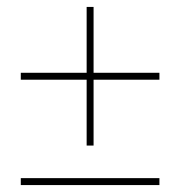

<svg xmlns="http://www.w3.org/2000/svg" viewBox="-20 -589 520 554"><path d="M440 -379H250V-569H230V-379H40V-359H230V-169H250V-359H440ZM40 -75V-55H440V-75Z"/></svg>

Font: Argentum Sans Thin
Style: Regular
Weight: 250
Designer: Julieta Ulanovsky
Foundry: Julieta Ulanovsky
Version: Version 5.001;February 15, 2019;FontCreator 11.5.0.2425 64-b